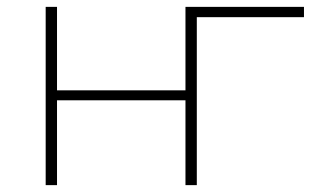

<svg xmlns="http://www.w3.org/2000/svg" viewBox="-20 -539 905 559"><path d="M113 0V-519H146V-276H520V-519H553V0H520V-247H146V0ZM520 0V-519H865V-489H553V0Z"/></svg>

Font: Montserrat ExtraLight
Style: Regular
Weight: 200
Designer: Julieta Ulanovsky
Foundry: Julieta Ulanovsky
Version: Version 9.000; ttfautohint (v1.8.4.7-5d5b)